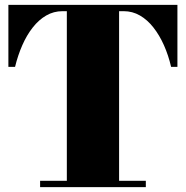

<svg xmlns="http://www.w3.org/2000/svg" viewBox="-20 -770 764 790"><path d="M145 0V-26H255V-724H237Q201 -724 170.2 -706.2Q139.5 -688.5 114.8 -657Q90 -625.5 71.8 -584Q53.5 -542.5 42 -495H14.5V-750H710V-495H684Q673 -542.5 654.5 -584Q636 -625.5 611.2 -657Q586.5 -688.5 555.8 -706.2Q525 -724 489 -724H470V-26H580V0Z"/></svg>

Font: Bodoni Moda 9pt Black
Style: Regular
Weight: 900
Designer: Owen Earl
Foundry: indestructible type
Version: Version 2.005